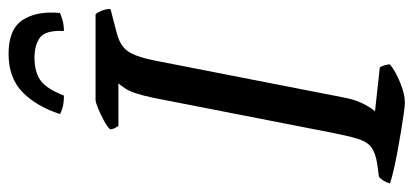

<svg xmlns="http://www.w3.org/2000/svg" viewBox="-282 -670 942 437"><g transform="rotate(-90 188.5 -451.0)"><path d="M174 0Q167 0 149 -2.5Q131 -5 107 -9Q83 -13 59 -17.5Q35 -22 16.5 -26.5Q-2 -31 -10 -34Q-8 -42 -3.5 -49Q1 -56 5 -59L35 -63Q60 -67 72.5 -76.5Q85 -86 91.5 -107Q98 -128 105 -164L185 -573Q195 -620 205.5 -635.5Q216 -651 218 -652H121Q119 -655 116.5 -659Q114 -663 113 -671Q120 -678 134 -685.5Q148 -693 161.5 -698.5Q175 -704 180 -704H375Q379 -700 383 -690.5Q387 -681 387 -670L337 -657Q303 -649 290.5 -630Q278 -611 270 -571L185 -136Q180 -111 170.5 -93Q161 -75 154 -68L254 -57Q257 -53 259 -46Q261 -39 261 -34Q245 -21 219 -10.5Q193 0 174 0ZM190 -776Q174 -776 163 -779Q152 -782 148 -785Q165 -838 197.5 -870Q230 -902 285 -902Q341 -902 362 -870Q383 -838 378 -785Q374 -783 362.5 -779.5Q351 -776 337 -776Q339 -818 322 -830.5Q305 -843 276 -843Q245 -843 225.5 -830Q206 -817 190 -776Z"/></g></svg>

Font: Texturina 12pt Medium
Style: Italic
Weight: 500
Italic angle: -11°
Designer: Guillermo Torres Carreño
Foundry: Omnibus-Type
Version: Version 1.002